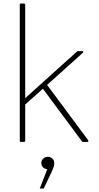

<svg xmlns="http://www.w3.org/2000/svg" viewBox="-20 -798 565 1097"><path d="M116 13H101Q93 13 93 5V-770Q93 -778 101 -778H116Q124 -778 124 -770V-237L418 -502Q422 -506 428 -506H448Q454 -506 455.5 -503Q457 -500 453 -496L249 -313L483 2Q485 6 485 8Q485 13 478 13H458Q450 13 447 8L225 -291L124 -201V5Q124 13 116 13ZM216 134Q216 119 227 108.5Q238 98 253 98Q269 98 279.5 108Q290 118 290 134Q290 146 287 155Q284 164 276 182L230 279H207L250 169Q235 167 225.5 157.5Q216 148 216 134Z"/></svg>

Font: LINE Seed JP_TTF Thin
Style: Regular
Weight: 250
Designer: LY Corporation & Fontrix & Fontworks
Version: Version 1.008